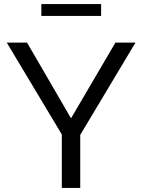

<svg xmlns="http://www.w3.org/2000/svg" viewBox="-20 -918 695 938"><path d="M182 -840H474V-898H182ZM112 -710H13L282 -261V0H372V-259L642 -710H544L327 -340Z"/></svg>

Font: FIGSv2-sans-serif Medium
Style: Regular
Weight: 500
Designer: Matt McInerney, Pablo Impallari, Rodrigo Fuenzalida,Mirko Velimirovic
Foundry: Matt McInerney, Pablo Impallari, Rodrigo Fuenzalida
Version: Version 4.021;hotconv 1.0.109;makeotfexe 2.5.65596